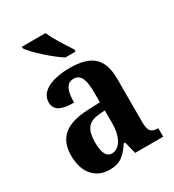

<svg xmlns="http://www.w3.org/2000/svg" viewBox="-186 -873 898 990"><g transform="rotate(-30 263.0 -378.0)"><path d="M265 -606H326V-619C301 -657 258 -721 240 -766H99V-756C121 -721 209 -642 265 -606ZM175 10C241 10 267 -18 305 -72H313L331 0H498V-51H495C455 -51 442 -67 442 -122V-377C442 -503 380 -548 257 -548C155 -548 75 -516 75 -448C75 -401 112 -382 188 -382C188 -449 203 -490 246 -490C291 -490 304 -448 304 -374V-317L233 -314C103 -309 38 -260 38 -152C38 -42 99 10 175 10ZM226 -57C194 -57 179 -90 179 -148C179 -222 201 -259 268 -265L305 -268V-191C305 -112 274 -57 226 -57Z"/></g></svg>

Font: Noto Serif Ethiopic Condensed
Style: Bold
Weight: 700
Width: 3
Designer: Monotype Design Team
Foundry: Monotype Imaging Inc.
Version: Version 2.102